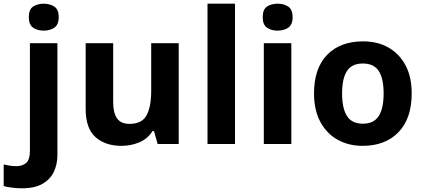

<svg xmlns="http://www.w3.org/2000/svg" viewBox="-84 -780 2295 1040"><path d="M34 240Q9 240 -18.5 236.5Q-46 233 -64 228V111Q-46 115 -30 117.5Q-14 120 6 120Q36 120 57 103Q78 86 78 37V-546H227V59Q227 109 208 150Q189 191 146.5 215.5Q104 240 34 240ZM72 -687Q72 -729 95.5 -744.5Q119 -760 153 -760Q186 -760 210 -744.5Q234 -729 234 -687Q234 -646 210 -630Q186 -614 153 -614Q119 -614 95.5 -630Q72 -646 72 -687Z M884 -546V0H770L750 -70H742Q716 -28 670.5 -9Q625 10 574 10Q486 10 433 -37.5Q380 -85 380 -190V-546H529V-227Q529 -169 550 -139Q571 -109 617 -109Q685 -109 710 -155.5Q735 -202 735 -289V-546Z M1189 0H1040V-760H1189Z M1494 -546V0H1345V-546ZM1420 -760Q1453 -760 1477 -744.5Q1501 -729 1501 -686.8Q1501 -646 1477 -630Q1453 -614 1420 -614Q1385.7 -614 1362.4 -630Q1339 -646 1339 -686.8Q1339 -729 1362.4 -744.5Q1385.7 -760 1420 -760Z M2146 -273.7Q2146 -138 2074.5 -64Q2003 10 1880 10Q1804.1 10 1744.8 -23.1Q1685.4 -56.2 1651.2 -119.8Q1617 -183.4 1617 -274Q1617 -410 1688 -483Q1759 -556 1883 -556Q1960.4 -556 2019.2 -523Q2078 -490 2112 -427.3Q2146 -364.5 2146 -273.7ZM1769 -274Q1769 -193 1795.5 -151.5Q1822 -110 1881.9 -110Q1941 -110 1967.5 -151.5Q1994 -193 1994 -274Q1994 -355 1967.5 -395.5Q1941 -436 1881.5 -436Q1822 -436 1795.5 -395.5Q1769 -355 1769 -274Z"/></svg>

Font: Noto Sans Balinese
Style: Regular
Weight: 400
Designer: Aditya Bayu, David Williams
Foundry: David Williams
Version: Version 2.003